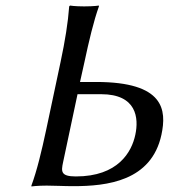

<svg xmlns="http://www.w3.org/2000/svg" viewBox="-20 -668 607 691"><path d="M148 0C177 0 208 2 244 2C365 2 525 -16 561 -183C580 -272 572 -373 326 -373H268L284 -445C300 -520 317 -592 336 -645V-648C336 -648 318 -645 283 -645C249 -645 232 -648 232 -648L229 -645C225 -588 214 -520 198 -445L146 -200C130 -125 113 -54 93 0V3C93 3 114 0 148 0ZM259 -329H344C472 -329 480 -243 467 -183C454 -121 405 -33 253 -33C198 -33 200 -51 207 -84Z"/></svg>

Font: Libertinus Sans
Style: Italic
Weight: 400
Italic angle: -12°
Designer: Philipp H. Poll, Khaled Hosny
Foundry: Caleb Maclennan
Version: Version 7.050;RELEASE